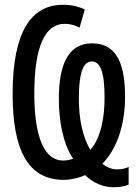

<svg xmlns="http://www.w3.org/2000/svg" viewBox="-20 -745 570 806"><path d="M458 41C484 41 507 36 520 30V-44C505 -37 488 -34 471 -34C450 -34 426 -43 410 -58C476 -125 505 -231 505 -339C505 -495 459 -563 366 -563C269 -563 227 -478 227 -331C227 -236 245 -140 287 -79C275 -74 261 -71 245 -71C169 -71 124 -163 124 -353C124 -553 171 -645 251 -645C275 -645 295 -639 314 -629L336 -705C313 -717 280 -725 245 -725C111 -725 33 -612 33 -351C33 -112 99 10 248 10C278 10 315 1 337 -10C371 23 412 41 458 41ZM359 -116C327 -171 311 -244 311 -331C311 -430 326 -487 365 -487C402 -487 419 -441 419 -334C419 -252 403 -164 359 -116Z"/></svg>

Font: Noto Sans Mono Condensed Medium
Style: Regular
Weight: 500
Width: 3
Designer: Monotype Design Team
Foundry: Monotype Imaging Inc.
Version: Version 2.014